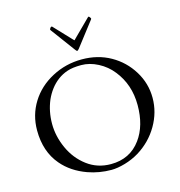

<svg xmlns="http://www.w3.org/2000/svg" viewBox="-135 -1078 1135 1211"><g transform="rotate(-15 432.0 -472.5)"><path d="M444 13Q364 13 291 -13Q191 -49 131 -120Q54 -210 54 -349Q54 -449 105 -531Q156 -613 246.5 -661Q337 -709 441.5 -709Q546 -709 628.5 -662.5Q711 -616 761 -535Q811 -454 811 -359.5Q811 -265 761.5 -180Q712 -95 626 -42Q583 -16 533 -1.5Q483 13 444 13ZM450 -23Q575 -23 645 -119Q708 -205 708 -339.5Q708 -474 630 -571Q593 -618 538.5 -646.5Q484 -675 428.5 -675Q373 -675 337.5 -663Q302 -651 273.5 -629.5Q245 -608 223 -579Q201 -550 186 -516Q156 -445 156 -364Q156 -283 192 -203.5Q228 -124 295 -73.5Q362 -23 450 -23ZM550 -957Q552 -958 554 -958Q556 -958 561 -951.5Q566 -945 566 -942.5Q566 -940 563 -936L442 -779Q433 -768 429 -768Q425 -768 417 -779L301 -936Q298 -940 298 -942.5Q298 -945 302.5 -951.5Q307 -958 310 -958Q313 -958 315 -957L419 -847Q421 -846 424.5 -841.5Q428 -837 429 -837Q430 -837 434 -841.5Q438 -846 439 -847Z"/></g></svg>

Font: Cardo
Style: Regular
Weight: 400
Designer: David J. Perry
Foundry: David J. Perry
Version: Version 1.0451